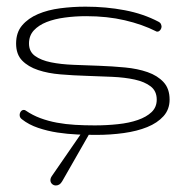

<svg xmlns="http://www.w3.org/2000/svg" viewBox="-20 -404 558 582"><path d="M455.1 -102.1Q455.1 -127.9 436.8 -142.1Q418.5 -156.2 388.4 -162.8Q358.4 -169.4 320.1 -171.1Q281.7 -172.9 241.9 -174.1Q202.1 -175.3 163.8 -178.5Q125.5 -181.6 95.5 -191.7Q65.4 -201.7 47.1 -220.5Q28.8 -239.3 28.8 -272Q28.8 -305.7 47.1 -327.1Q65.4 -348.6 95.2 -361.3Q125 -374 162.6 -378.9Q200.2 -383.8 239.3 -383.8Q301.8 -383.8 358.2 -373Q414.6 -362.3 460.9 -337.9Q465.8 -335.4 467.5 -331.8Q469.2 -328.1 469.7 -324.2Q469.7 -317.9 465.8 -313Q461.9 -308.1 457 -308.1Q454.1 -308.1 453.1 -309.1Q411.6 -330.1 358.4 -342.5Q305.2 -355 241.2 -355Q208 -355 176.8 -350.8Q145.5 -346.7 121.3 -337.2Q97.2 -327.6 82.5 -311.8Q67.9 -295.9 67.9 -272Q67.9 -247.6 86.2 -234.4Q104.5 -221.2 134.5 -215.1Q164.6 -209 202.9 -207.5Q241.2 -206.1 281 -204.6Q320.8 -203.1 359.1 -199.5Q397.5 -195.8 427.5 -185.3Q457.5 -174.8 475.8 -155Q494.1 -135.3 494.1 -102.1Q494.1 -72.3 475.6 -51.8Q457 -31.2 426.3 -18.8Q395.5 -6.3 355.2 -0.7Q314.9 4.9 272 4.9Q245.6 4.9 215.1 3.7Q184.6 2.4 154.3 -2.2Q124 -6.8 95.7 -16.4Q67.4 -25.9 46.4 -42.5Q39.6 -47.4 39.6 -55.2Q39.6 -61.5 43.2 -66.2Q46.9 -70.8 52.2 -70.8Q55.7 -70.8 58.1 -68.8Q78.6 -54.7 102.3 -45.9Q126 -37.1 152.3 -32.2Q178.7 -27.3 207.5 -25.6Q236.3 -23.9 267.1 -23.9Q303.7 -23.9 337.6 -27.6Q371.6 -31.2 397.7 -40.3Q423.8 -49.3 439.5 -64.2Q455.1 -79.1 455.1 -102.1ZM230 -4.9Q236.3 -14.2 242.7 -14.2Q246.6 -14.2 249 -11Q251.5 -7.8 251.5 -3.4Q251.5 0.5 249.5 3.9L168.5 145.5Q164.6 152.3 159.7 155.3Q154.8 158.2 149.4 158.2Q142.6 158.2 137.7 153.6Q132.8 148.9 132.8 142.1Q132.8 135.7 137.7 128.9Z"/></svg>

Font: Gruppo
Style: Regular
Weight: 400
Foundry: Vernon Adams
Version: Version 1.000